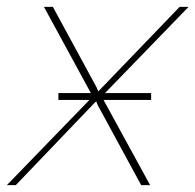

<svg xmlns="http://www.w3.org/2000/svg" viewBox="-65 -539 569 559"><path d="M105 -248V-268H375V-248ZM205 -258 63 -519H89L216 -285L221 -273L229 -281L458 -519H484L231 -258L372 0H346L220 -232L215 -244L205 -234L-19 0H-45Z"/></svg>

Font: Raleway Thin
Style: Italic
Weight: 100
Italic angle: -12°
Designer: Matt McInerney, Pablo Impallari, Rodrigo Fuenzalida
Foundry: Matt McInerney, Pablo Impallari, Rodrigo Fuenzalida
Version: Version 4.026